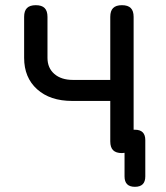

<svg xmlns="http://www.w3.org/2000/svg" viewBox="-20 -580 640 740"><path d="M450 10Q427 10 416 -1Q405 -12 405 -35V-191H258Q173 -191 123 -236Q73 -281 73 -357V-515Q73 -538 84 -549Q95 -560 118 -560Q141 -560 152 -549Q163 -538 163 -515V-357Q163 -318 189.5 -295Q216 -272 261 -272H405V-515Q405 -538 416 -549Q427 -560 450 -560Q473 -560 484 -549Q495 -538 495 -515V-80H500Q520 -80 530 -70Q540 -60 540 -40V100Q540 120 530 130Q520 140 500 140Q480 140 470 130Q460 120 460 100V9Q455 10 450 10Z"/></svg>

Font: Maple Mono Normal
Style: Regular
Weight: 400
Monospace: yes
Designer: subframe7536
Version: Version 7.000